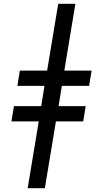

<svg xmlns="http://www.w3.org/2000/svg" viewBox="-20 -843 540 1006"><path d="M125 143 183 -207H40L53 -287H196L213 -393H71L84 -473H227L285 -823H375L317 -473H460L447 -393H304L287 -287H429L416 -207H273L215 143Z"/></svg>

Font: Iosevka Curly Medium Oblique
Style: Regular
Weight: 500
Italic angle: -9°
Monospace: yes
Designer: Belleve Invis
Foundry: Belleve Invis
Version: Version 11.1.0; ttfautohint (v1.8.3)